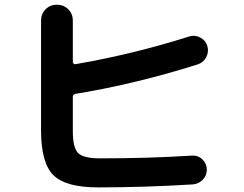

<svg xmlns="http://www.w3.org/2000/svg" viewBox="-20 -773 1040 820"><path d="M398.4 27.3Q260.7 27.3 208 -24.9Q155.3 -77.1 155.3 -216.8V-684.6Q155.3 -713.9 174.8 -733.4Q194.3 -752.9 223.1 -752.9Q252 -752.9 271.5 -733.4Q291 -713.9 291 -684.6V-508.8Q291 -503.9 294.4 -501Q297.9 -498 302.7 -499Q546.9 -541 788.1 -617.2Q812.5 -625 835.4 -612.8Q858.4 -600.6 865.2 -577.1Q873 -551.8 860.8 -528.8Q848.6 -505.9 824.2 -498Q562.5 -415 302.7 -372.1Q291 -370.1 291 -359.4V-212.9Q291 -141.6 314 -119.1Q336.9 -96.7 408.2 -96.7Q616.2 -96.7 798.8 -108.4Q825.2 -110.4 843.8 -92.8Q862.3 -75.2 863.3 -50.3Q864.3 -25.4 846.7 -6.3Q829.1 12.7 802.7 14.6Q598.6 27.3 398.4 27.3Z"/></svg>

Font: Rounded-X Mgen+ 1m bold
Style: Bold
Weight: 700
Designer: [Source Han Sans]
Ryoko NISHIZUKA  (kana & ideographs); Paul D. Hunt (Latin, Greek & Cyrillic); Wenlong ZHANG  (bopomofo
Version: Version 1.059.20150602